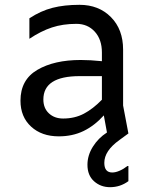

<svg xmlns="http://www.w3.org/2000/svg" viewBox="-20 -554 620 797"><path d="M509 135H513V198Q479 223 437 223Q398 223 370.5 198.5Q343 174 343 130Q343 91 365.5 55Q388 19 424 -4L411 -75Q372 -32 326.5 -10Q281 12 224 12Q153 12 109 -28.5Q65 -69 65 -136Q65 -223 135 -264Q205 -305 315 -305Q355 -305 403 -300V-336Q403 -390 373.5 -422.5Q344 -455 297 -455Q241 -455 195.5 -440Q150 -425 102 -393V-478Q149 -509 198 -521.5Q247 -534 310 -534Q390 -534 440.5 -483Q491 -432 491 -348V-116L513 0Q508 4 476 27Q444 50 428.5 73.5Q413 97 413 122Q413 162 446 162Q460 162 477 154.5Q494 147 509 135ZM403 -140V-238H311Q160 -238 160 -141Q160 -105 183 -83.5Q206 -62 242 -62Q290 -62 328 -82Q366 -102 403 -140Z"/></svg>

Font: AmikoRegular
Style: Regular
Weight: 400
Designer: Pablo Impallari, Rodrigo Fuenzalida, Andres Torresi
Foundry: Impallari Type
Version: Version 1.000; ttfautohint (v1.3)